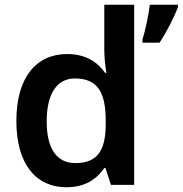

<svg xmlns="http://www.w3.org/2000/svg" viewBox="-20 -873 771 810"><path d="M260 -83C341 -83 389 -119 420 -164H425L448 -93H546V-853H420V-663C420 -629 425 -585 429 -566H423C392 -610 343 -645 263 -645C135 -645 49 -549 49 -363C49 -178 134 -83 260 -83ZM731 -843V-853H612C607 -810 593 -744 581 -706V-693H653C686 -743 715 -802 731 -843ZM298 -185C219 -185 177 -246 177 -361C177 -476 219 -542 296 -542C396 -542 426 -478 426 -362V-346C425 -238 391 -185 298 -185Z"/></svg>

Font: Noto Sans Kannada UI SemiBold
Style: Regular
Weight: 600
Designer: Jelle Bosma - Monotype Design Team
Foundry: Monotype Imaging Inc.
Version: Version 2.005